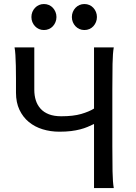

<svg xmlns="http://www.w3.org/2000/svg" viewBox="-20 -953 687 973"><path d="M556.6 -712.9Q551.3 -683.6 550.3 -628.2Q549.3 -572.8 549.3 -500.5V-212.4Q549.3 -140.1 550.3 -84.7Q551.3 -29.3 556.6 0H456.5V-324.7Q440.4 -316.9 423.6 -309.8Q406.7 -302.7 386.2 -297.4Q365.7 -292 340.1 -288.8Q314.5 -285.6 280.8 -285.6Q235.8 -285.6 196 -297.9Q156.2 -310.1 126.2 -334.7Q96.2 -359.4 78.6 -396.5Q61 -433.6 61 -483.4V-554.2Q61 -589.4 60.3 -619.6Q59.6 -649.9 58.1 -674.1Q56.6 -698.2 53.7 -712.9H153.8V-498Q153.8 -468.8 161.6 -444.3Q169.4 -419.9 185.8 -401.9Q202.1 -383.8 228 -373.8Q253.9 -363.8 290.5 -363.8Q351.6 -363.8 391.6 -375.5Q431.6 -387.2 456.5 -402.8V-712.9ZM139.2 -866.7Q139.2 -880.4 144 -892.3Q148.9 -904.3 157.5 -913.3Q166 -922.4 177.5 -927.5Q189 -932.6 202.6 -932.6Q216.3 -932.6 228 -927.5Q239.7 -922.4 248 -913.3Q256.3 -904.3 261.2 -892.3Q266.1 -880.4 266.1 -866.7Q266.1 -853 261.2 -841.1Q256.3 -829.1 248 -820.1Q239.7 -811 228 -805.9Q216.3 -800.8 202.6 -800.8Q189 -800.8 177.5 -805.9Q166 -811 157.5 -820.1Q148.9 -829.1 144 -841.1Q139.2 -853 139.2 -866.7ZM344.2 -866.7Q344.2 -880.4 349.1 -892.3Q354 -904.3 362.5 -913.3Q371.1 -922.4 382.6 -927.5Q394 -932.6 407.7 -932.6Q421.4 -932.6 433.1 -927.5Q444.8 -922.4 453.1 -913.3Q461.4 -904.3 466.3 -892.3Q471.2 -880.4 471.2 -866.7Q471.2 -853 466.3 -841.1Q461.4 -829.1 453.1 -820.1Q444.8 -811 433.1 -805.9Q421.4 -800.8 407.7 -800.8Q394 -800.8 382.6 -805.9Q371.1 -811 362.5 -820.1Q354 -829.1 349.1 -841.1Q344.2 -853 344.2 -866.7Z"/></svg>

Font: Andika Compact
Style: Regular
Weight: 400
Designer: Victor Gaultney, Annie Olsen, Julie Remington, Don Collingsworth, Eric Hays, Becca Hirsbrunner
Foundry: SIL International
Version: Version 5.000 ; LnSpcTght